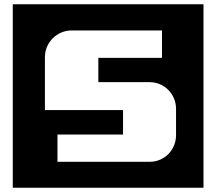

<svg xmlns="http://www.w3.org/2000/svg" viewBox="-20 -760 1016 902"><path d="M936 122V-740H40V122ZM807 -125C807 -56 753 0 684 0H250V-128H558V-243H191V-492C191 -561 248 -617 317 -617H741V-488H442V-374H683C752 -374 807 -318 807 -249Z"/></svg>

Font: Takraf VEB
Style: Regular
Weight: 400
Designer: Jan Sonntag
Foundry: Jan Sonntag | S FONTS | www.sonntag.nl
Version: Version 2.001